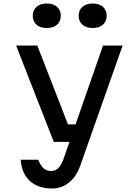

<svg xmlns="http://www.w3.org/2000/svg" viewBox="-20 -860 790 1096"><path d="M193 -600 368 -150H441L408 -50H287L72 -600ZM278 216Q198 216 151 173.5Q104 131 98 52H198Q213 87 229.5 101.5Q246 116 272 116Q296 116 311.5 101Q327 86 341 52L568 -600H680L438 86Q416 148 374 182Q332 216 278 216ZM167 -770Q167 -802 188.5 -821Q210 -840 247 -840Q284 -840 305.5 -821Q327 -802 327 -770Q327 -738 305.5 -719Q284 -700 247 -700Q210 -700 188.5 -719Q167 -738 167 -770ZM429 -770Q429 -802 450.5 -821Q472 -840 509 -840Q546 -840 567.5 -821Q589 -802 589 -770Q589 -738 567.5 -719Q546 -700 509 -700Q472 -700 450.5 -719Q429 -738 429 -770Z"/></svg>

Font: Martian Mono sWd Rg
Style: Regular
Weight: 400
Width: 6
Monospace: yes
Designer: Roman Shamin
Foundry: Evil Martians
Version: Version 1.000